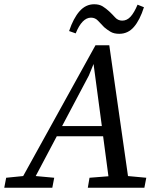

<svg xmlns="http://www.w3.org/2000/svg" viewBox="-56 -883 757 903"><path d="M-36 0 -27 -47 53 -55 393 -670H458L546 -55L632 -47L623 0H357L365 -47L454 -54L429 -242H211L112 -55L199 -47L190 0ZM362 -528 236 -290H423L384 -582ZM269 -737Q289 -797 318 -830Q347 -863 387 -863Q411 -863 427 -853Q443 -843 458 -829Q472 -816 485.5 -801Q499 -786 519 -786Q541 -786 558 -804.5Q575 -823 591 -861L621 -849Q602 -789 574 -756.5Q546 -724 505 -724Q480 -724 464 -733.5Q448 -743 434 -755Q419 -770 405.5 -785Q392 -800 372 -800Q330 -800 300 -726Z"/></svg>

Font: Source Serif 4 SmText
Style: Italic
Weight: 400
Italic angle: -12°
Designer: Frank Grießhammer
Foundry: Adobe
Version: Version 4.005;hotconv 1.1.0;makeotfexe 2.6.0